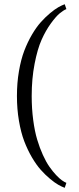

<svg xmlns="http://www.w3.org/2000/svg" viewBox="-20 -834 375 908"><path d="M286.1 -814 293.9 -791Q280.3 -785.6 262.5 -771Q244.6 -756.3 220.5 -723.1Q196.3 -689.9 176.8 -646.2Q157.2 -602.5 143.6 -532.2Q129.9 -461.9 129.9 -379.9Q129.9 -320.3 137 -266.8Q144 -213.4 155.8 -174.1Q167.5 -134.8 182.9 -101.1Q198.2 -67.4 213.9 -45.2Q229.5 -22.9 245.4 -6.1Q261.2 10.7 273.2 19Q285.2 27.3 293.9 30.8L286.1 54.2Q272.5 49.3 255.6 39.8Q238.8 30.3 216.6 11.7Q194.3 -6.8 173.1 -30.5Q151.9 -54.2 131.1 -89.6Q110.4 -125 94.7 -166Q79.1 -207 69.6 -262.7Q60.1 -318.4 60.1 -379.9Q60.1 -441.9 69.6 -497.3Q79.1 -552.7 94.7 -593.8Q110.4 -634.8 131.1 -670.2Q151.9 -705.6 173.1 -729.2Q194.3 -752.9 216.6 -771.5Q238.8 -790 255.6 -799.6Q272.5 -809.1 286.1 -814Z"/></svg>

Font: Rochester
Style: Regular
Weight: 400
Designer: Gillian Fisher
Foundry: Font Diner, Inc DBA Sideshow
Version: Version 1.005